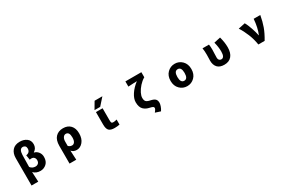

<svg xmlns="http://www.w3.org/2000/svg" viewBox="185 -2522 6630 4444"><g transform="rotate(-30 3500.0 -299.5)"><path d="M225.6 202.1V-529.3Q225.6 -656.2 293.5 -734.9Q361.3 -813.5 495.1 -813.5Q599.6 -813.5 673.8 -759.3Q748 -705.1 748 -603.5Q748 -495.1 655.3 -435.5V-430.7Q719.7 -417 763.7 -361.3Q807.6 -305.7 807.6 -228.5Q807.6 -111.3 738.8 -48.8Q669.9 13.7 578.1 13.7Q462.9 13.7 392.6 -61.5Q397.5 34.2 405.3 202.1ZM526.4 -131.8Q572.3 -131.8 602.5 -159.7Q632.8 -187.5 632.8 -241.2Q632.8 -285.2 606.9 -314Q581.1 -342.8 534.2 -342.8Q511.7 -342.8 489.3 -335.9L468.8 -464.8Q578.1 -480.5 578.1 -586.9Q578.1 -628.9 554.2 -651.4Q530.3 -673.8 495.1 -673.8Q402.3 -673.8 397.5 -518.6Q391.6 -357.4 391.6 -198.2Q443.4 -131.8 526.4 -131.8Z M1241.2 202.1V-269.5Q1241.2 -425.8 1315.9 -504.4Q1390.6 -583 1515.6 -583Q1640.6 -583 1712.4 -506.8Q1784.2 -430.7 1784.2 -293.9Q1784.2 -153.3 1713.9 -69.8Q1643.6 13.7 1547.9 13.7Q1459 13.7 1408.2 -47.9Q1413.1 38.1 1420.9 202.1ZM1504.9 -131.8Q1546.9 -131.8 1574.2 -170.9Q1601.6 -210 1601.6 -291Q1601.6 -438.5 1508.8 -438.5Q1464.8 -438.5 1436.5 -396.5Q1408.2 -354.5 1408.2 -287.1V-173.8Q1448.2 -131.8 1504.9 -131.8Z M2470.7 -767.6H2678.7L2511.7 -580.1H2360.4ZM2543.9 -209Q2543.9 -150.4 2554.7 -135.3Q2565.4 -120.1 2600.6 -120.1Q2645.5 -120.1 2694.3 -136.7V-2Q2631.8 11.7 2561.5 11.7Q2453.1 11.7 2409.7 -33.2Q2366.2 -78.1 2366.2 -192.4V-524.4H2543.9Z M3679.7 213.9 3540 168.9Q3543 165 3550.3 155.3Q3557.6 145.5 3560.1 142.6Q3562.5 139.6 3568.4 131.3Q3574.2 123 3576.2 119.6Q3578.1 116.2 3582 109.9Q3585.9 103.5 3587.4 99.6Q3588.9 95.7 3590.8 90.3Q3592.8 85 3593.3 80.1Q3593.8 75.2 3593.8 70.3Q3593.8 47.9 3571.8 35.2Q3549.8 22.5 3486.3 8.8Q3442.4 -1 3408.2 -17.6Q3374 -34.2 3342.3 -63.5Q3310.5 -92.8 3293.5 -143.1Q3276.4 -193.4 3276.4 -260.7Q3276.4 -356.4 3348.6 -466.8Q3420.9 -577.1 3543.9 -670.9Q3533.2 -669.9 3442.9 -667Q3352.5 -664.1 3311.5 -660.2V-798.8H3738.3V-660.2H3732.4Q3659.2 -617.2 3594.7 -545.4Q3530.3 -473.6 3494.1 -400.4Q3458 -327.1 3458 -272.5Q3458 -206.1 3485.8 -175.8Q3513.7 -145.5 3589.8 -129.9Q3677.7 -112.3 3713.4 -78.1Q3749 -43.9 3749 22.5Q3749 56.6 3731.4 109.4Q3713.9 162.1 3679.7 213.9Z M4222.7 -284.2Q4222.7 -420.9 4304.7 -502Q4386.7 -583 4501 -583Q4615.2 -583 4696.8 -502Q4778.3 -420.9 4778.3 -284.2Q4778.3 -148.4 4696.8 -67.4Q4615.2 13.7 4501 13.7Q4386.7 13.7 4304.7 -67.4Q4222.7 -148.4 4222.7 -284.2ZM4501 -129.9Q4596.7 -129.9 4596.7 -284.2Q4596.7 -439.5 4501 -439.5Q4404.3 -439.5 4404.3 -284.2Q4404.3 -129.9 4501 -129.9Z M5493.2 13.7Q5369.1 13.7 5309.1 -52.7Q5249 -119.1 5249 -231.4Q5249 -257.8 5251 -311.5Q5252.9 -365.2 5252.9 -391.6Q5252.9 -494.1 5240.2 -569.3H5412.1Q5422.9 -521.5 5422.9 -426.8Q5422.9 -409.2 5419.4 -333.5Q5416 -257.8 5416 -215.8Q5416 -175.8 5437.5 -152.8Q5459 -129.9 5493.2 -129.9Q5580.1 -129.9 5580.1 -292Q5580.1 -409.2 5543.9 -544.9L5716.8 -583Q5758.8 -432.6 5758.8 -299.8Q5758.8 -151.4 5690.4 -68.8Q5622.1 13.7 5493.2 13.7Z M6572.3 0H6404.3Q6381.8 -149.4 6324.7 -291Q6267.6 -432.6 6194.3 -543.9L6377 -583Q6418 -510.7 6459 -391.6Q6500 -272.5 6517.6 -180.7H6522.5Q6589.8 -341.8 6607.4 -569.3H6784.2Q6755.9 -409.2 6709.5 -280.3Q6663.1 -151.4 6572.3 0Z"/></g></svg>

Font: GenEi Gothic M Heavy
Style: Regular
Weight: 800
Designer: o_tamon (Modified); [Source Han Sans]
Ryoko NISHIZUKA  (kana & ideographs); Paul D. Hunt (Latin, Greek & Cyrillic); Wenl
Version: Version 1.1a;Original Version 1.004